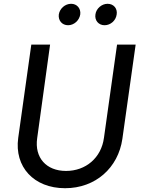

<svg xmlns="http://www.w3.org/2000/svg" viewBox="-20 -980 746 1012"><path d="M323 12C484 12 603 -96 625 -248L695 -745H597L528 -254C514 -148 432 -79 328 -79C224 -79 161 -149 176 -252L244 -745H145L76 -253C55 -101 158 12 323 12ZM290 -904C286 -872 307 -847 339 -847C370 -847 398 -872 403 -904C407 -935 386 -960 355 -960C323 -960 295 -935 290 -904ZM483 -904C478 -872 500 -847 531 -847C563 -847 591 -872 595 -904C600 -935 579 -960 547 -960C516 -960 487 -935 483 -904Z"/></svg>

Font: Mluvka Medium
Style: Italic
Weight: 500
Italic angle: -8°
Designer: Modified by Jiří Krblich, Original typeface by Gumpita Rahayu
Foundry: Gumpita Rahayu & Jiří Krblich
Version: Version 2.000;Glyphs 3.1.1 (3134)